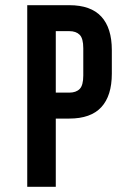

<svg xmlns="http://www.w3.org/2000/svg" viewBox="-20 -720 517 740"><path d="M247 -700Q330 -700 370.5 -656Q411 -612 411 -527V-436Q411 -351 370.5 -307Q330 -263 247 -263H195V0H85V-700ZM195 -600V-363H247Q273 -363 287 -377Q301 -391 301 -429V-534Q301 -572 287 -586Q273 -600 247 -600Z"/></svg>

Font: Bebas Neue Bold
Style: Regular
Weight: 700
Designer: Ryoichi Tsunekawa & LGV (GE)
Foundry: Free Software Foundation, Inc.
Version: Version 1.003 August 13, 2016